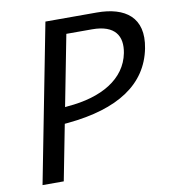

<svg xmlns="http://www.w3.org/2000/svg" viewBox="-82 -801 784 873"><g transform="rotate(-10 310.0 -365.0)"><path d="M142 0 192 -257 208.5 -258.5C441.5 -281 579.5 -370.5 611 -531.5C638 -671 554 -730 423.5 -730H186L44 0ZM206.5 -331.5 270 -658.5H389C496 -658.5 527 -602.5 512.5 -527C490 -411 377 -345.5 219.5 -333Z"/></g></svg>

Font: Monaspace Argon
Style: Italic
Weight: 400
Italic angle: -11°
Designer: Riley Cran & the Lettermatic Team
Foundry: Lettermatic
Version: Version 1.101 (Monaspace Argon)